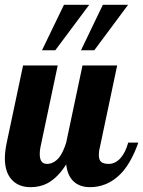

<svg xmlns="http://www.w3.org/2000/svg" viewBox="-28 -772 595 798"><path d="M237.8 -752H342.8L201.7 -563H146.5ZM399.4 -752H504.4L363.8 -563H308.6ZM23.4 -22.5Q-7.8 -53.7 -7.8 -113.8Q-7.8 -142.1 0 -179.2L67.9 -500H211.9L140.1 -160.2Q137.2 -145 137.2 -131.8Q137.2 -90.8 167 -90.8Q194.3 -90.8 216.3 -115.7Q233.9 -136.7 247.1 -179.2L314.9 -500H459L387.2 -160.2Q382.8 -145.5 382.8 -127.9Q382.8 -107.4 392.6 -99.1Q402.3 -90.8 423.8 -90.8Q451.7 -90.8 473.6 -115.7Q493.2 -137.7 504.9 -179.2H546.9Q520 -103 481.9 -58.6Q449.7 -22 409.2 -5.9Q379.4 5.9 346.2 5.9Q303.2 5.9 277.8 -18.1Q252.4 -42 247.1 -88.9Q212.9 -34.2 169.9 -10.7Q139.2 5.9 99.1 5.9Q51.3 5.9 23.4 -22.5Z"/></svg>

Font: Pattaya
Style: Regular
Weight: 400
Designer: Pablo Impallari / Thai characters Designed by Thanarat Vachiruckul and Suppakit Chalermlarp
Foundry: Pablo Impallari
Version: Version 2.001